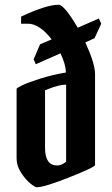

<svg xmlns="http://www.w3.org/2000/svg" viewBox="-20 -790 471 810"><path d="M98 -690H69V-720Q176 -770 227 -770Q251 -770 308 -673L397 -712L407 -690L379 -629L340 -611Q381 -522 381 -477V-94Q381 -85 274 -42.5Q167 0 135 0Q128 0 108.5 -15.5Q89 -31 69.5 -60.5Q50 -90 50 -121V-415Q50 -419 75.5 -431Q101 -443 152 -459Q203 -475 258 -484Q258 -517 235 -565L131 -519L122 -540L149 -603L198 -624Q146 -690 98 -690ZM221 -92Q241 -92 259 -108V-433Q230 -433 185 -415L170 -409V-166Q170 -92 221 -92Z"/></svg>

Font: Pirata One
Style: Regular
Weight: 400
Designer: Rodrigo Fuenzalida, Nicolas Massi
Foundry: Rodrigo Fuenzalida, Nicolas Massi
Version: Version 1.001